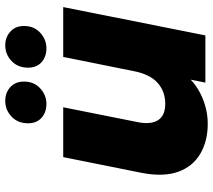

<svg xmlns="http://www.w3.org/2000/svg" viewBox="-60 -743 812 732"><g transform="rotate(-90 346.0 -377.0)"><path d="M240 9Q174 9 125.5 -19.5Q77 -48 57 -104Q37 -160 53 -243L113 -542H303L247 -261Q236 -209 253.5 -181Q271 -153 316 -153Q364 -153 396.5 -182.5Q429 -212 441 -274L495 -542H685L577 0H397L428 -153L452 -109Q413 -48 356.5 -19.5Q300 9 240 9ZM528 -606Q496 -606 475 -624.5Q454 -643 454 -676Q454 -715 479.5 -739Q505 -763 539 -763Q570 -763 591.5 -743.5Q613 -724 613 -692Q613 -653 587 -629.5Q561 -606 528 -606ZM316 -606Q284 -606 263 -624.5Q242 -643 242 -676Q242 -715 267.5 -739Q293 -763 327 -763Q359 -763 380 -743.5Q401 -724 401 -692Q401 -653 375 -629.5Q349 -606 316 -606Z"/></g></svg>

Font: Montserrat Thin ExtraBold
Style: Italic
Weight: 800
Italic angle: -11.3°
Version: Version 9.000